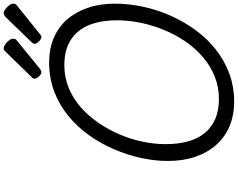

<svg xmlns="http://www.w3.org/2000/svg" viewBox="-148 -1162 1328 1073"><g transform="rotate(-90 516.5 -625.0)"><path d="M485 19Q410 19 349 -6.5Q288 -32 244.5 -80.5Q201 -129 177.5 -197.5Q154 -266 154 -351Q154 -424 170.5 -500.5Q187 -577 219 -651.5Q251 -726 297.5 -791.5Q344 -857 405.5 -907.5Q467 -958 542 -986.5Q617 -1015 705 -1015Q780 -1015 840.5 -989.5Q901 -964 943.5 -916Q986 -868 1009.5 -800Q1033 -732 1033 -648Q1033 -570 1016 -490.5Q999 -411 966 -336.5Q933 -262 886 -197.5Q839 -133 778 -84.5Q717 -36 643.5 -8.5Q570 19 485 19ZM500 -66Q568 -66 627 -90Q686 -114 735.5 -156.5Q785 -199 823 -255Q861 -311 887 -375Q913 -439 926.5 -505Q940 -571 940 -635Q940 -707 924 -762Q908 -817 876 -854.5Q844 -892 797.5 -911Q751 -930 690 -930Q623 -930 563.5 -906Q504 -882 455 -839Q406 -796 367.5 -740Q329 -684 302 -620.5Q275 -557 261.5 -491.5Q248 -426 248 -363Q248 -292 264 -236.5Q280 -181 311.5 -143.5Q343 -106 390 -86Q437 -66 500 -66ZM651 -1058Q640 -1058 627 -1071.5Q614 -1085 614 -1095Q614 -1099 615 -1103Q616 -1107 623 -1113L764 -1258Q769 -1263 773 -1266Q777 -1269 783 -1269Q793 -1269 806 -1260Q819 -1251 828 -1239Q837 -1227 837 -1217Q837 -1209 835 -1204Q833 -1199 822 -1191L671 -1068Q665 -1064 660 -1061Q655 -1058 651 -1058ZM847 -1058Q836 -1058 822.5 -1071.5Q809 -1085 809 -1095Q809 -1099 810 -1103Q811 -1107 818 -1113L958 -1258Q964 -1263 968.5 -1266Q973 -1269 979 -1269Q989 -1269 1001.5 -1260Q1014 -1251 1023.5 -1239Q1033 -1227 1033 -1217Q1033 -1209 1031 -1204Q1029 -1199 1018 -1191L865 -1068Q860 -1064 855.5 -1061Q851 -1058 847 -1058Z"/></g></svg>

Font: Playwrite AU TAS
Style: Regular
Weight: 400
Designer: Veronika Burian, José Scaglione
Foundry: TypeTogether
Version: Version 1.002